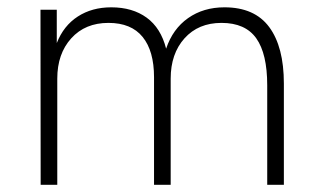

<svg xmlns="http://www.w3.org/2000/svg" viewBox="-20 -515 892 535"><path d="M93.3 0 92.8 -487.8H138.2V-395Q157.2 -443.4 196.8 -469Q236.3 -494.6 290 -494.6Q349.1 -494.6 388.7 -465.8Q428.2 -437 442.9 -379.4Q461.4 -434.6 504.2 -464.6Q546.9 -494.6 605.5 -494.6Q689.5 -494.6 730.2 -439.5Q771 -384.3 771 -282.2V0H724.6V-277.3Q724.6 -365.2 694.1 -408.2Q663.6 -451.2 597.2 -451.2Q532.7 -451.2 494.1 -408.2Q455.6 -365.2 455.6 -295.9V0H409.2V-299.8Q409.2 -373 377.4 -412.1Q345.7 -451.2 282.2 -451.2Q217.3 -451.2 178.5 -408.2Q139.6 -365.2 139.6 -295.9V0Z"/></svg>

Font: HK Grotesk Light Legacy
Style: Regular
Weight: 300
Designer: Alfredo Marco Pradil
Foundry: Hanken Design Co.
Version: Version 2.022;PS 002.022;hotconv 1.0.88;makeotf.lib2.5.64775